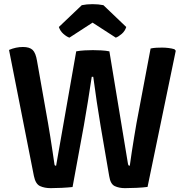

<svg xmlns="http://www.w3.org/2000/svg" viewBox="-20 -922 910 946"><path d="M24.5 -676Q58.5 -690.5 93 -690.5Q125.5 -690.5 140.8 -676Q156 -661.5 162.5 -621.5L217 -313.5Q222 -285 227.8 -248.5Q233.5 -212 238.8 -177Q244 -142 247.5 -118Q248.5 -109 250.2 -107.2Q252 -105.5 256.5 -105.5L355.5 -669Q374 -672.5 396.8 -673.8Q419.5 -675 437.5 -675Q456 -675 479 -673.8Q502 -672.5 519 -669L610 -118Q611.5 -109 613.5 -107.2Q615.5 -105.5 619.5 -105.5Q623.5 -135 629.2 -172.8Q635 -210.5 641.2 -248Q647.5 -285.5 652.5 -315L722 -683Q735.5 -686 750.5 -686.8Q765.5 -687.5 779 -687.5Q794 -687.5 810.2 -685.5Q826.5 -683.5 839.5 -679.5L846 -672L707 -1Q684.5 2 652.5 3.5Q620.5 5 595.5 5Q567 5 545.5 -5Q524 -15 518 -54.5L475.5 -302.5Q466.5 -355 456.8 -420.5Q447 -486 439.5 -543.5H432Q423.5 -486 413 -421.2Q402.5 -356.5 393 -302.5L337.5 -0.5Q314.5 2 284.8 3.5Q255 5 229.5 5Q199.5 5 177.2 -5.2Q155 -15.5 147 -55ZM489.5 -896.5 602 -789Q596 -769 579.8 -755Q563.5 -741 550.5 -736.5L436 -810.5L322 -736.5Q308.5 -741 292.5 -755Q276.5 -769 270 -789L383 -896.5Q407 -901.5 436 -901.5Q465 -901.5 489.5 -896.5Z"/></svg>

Font: Signika Negative SemiBold
Style: Regular
Weight: 600
Designer: Anna Giedryś
Foundry: Anna Giedryś
Version: Version 2.000; ttfautohint (v1.8.3) -l 8 -r 50 -G 200 -x 9 -